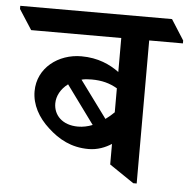

<svg xmlns="http://www.w3.org/2000/svg" viewBox="-100 -672 721 726"><g transform="rotate(5 260.5 -308.5)"><path d="M252 -107C286 -107 316 -119 339 -134V-56L432 7H445V-536H573V-547L524 -624H-52V-612L-3 -536H339V-407C305 -432 259 -454 195 -454C108 -454 30 -396 30 -307C30 -256 56 -209 97 -172C138 -134 186 -107 252 -107ZM241 -370C280 -370 310 -362 339 -345V-254C328 -243 317 -234 306 -226L203 -366C214 -369 227 -370 241 -370ZM112 -268C112 -296 127 -324 154 -344L260 -199C242 -192 224 -188 205 -188C145 -188 112 -224 112 -268Z"/></g></svg>

Font: Noto Serif Devanagari SemiBold
Style: Regular
Weight: 600
Designer: Universal Thirst, Indian Type Foundry and the Monotype Design Team
Foundry: Monotype Imaging Inc.
Version: Version 2.004